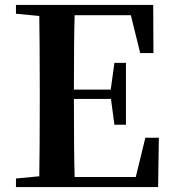

<svg xmlns="http://www.w3.org/2000/svg" viewBox="-20 -762 708 782"><path d="M624 0 627 -201H572L533 -41H284C282 -109 281 -215 281 -359H432L446 -254H493V-506H446L431 -397H281C281 -534 282 -635 284 -700H513L551 -546H605L604 -742H45V-706L140 -697C141 -630 142 -529 142 -395V-346C142 -211 141 -110 140 -44L45 -35V0Z"/></svg>

Font: AllPunType Bold
Style: Regular
Weight: 700
Version: 1.0